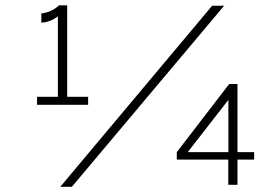

<svg xmlns="http://www.w3.org/2000/svg" viewBox="-20 -693 1040 720"><path d="M870.5 0H836V-94.5H643V-122.5L839.5 -378H870.5V-122.5H933V-94.5H870.5ZM249.5 7.5H206L775.5 -671.5H820.5ZM310.5 -300H119V-330H197V-631.5Q167.5 -609.5 135 -608V-642.5Q173 -647 201.5 -673H232V-330H310.5ZM836.5 -122.5V-318.5L684 -122.5Z"/></svg>

Font: Betina Sans Light
Style: Regular
Weight: 300
Designer: Jonathan Pinhorn (font) & Cristiano Sobral (main changes)
Version: Version 2.001;October 6, 2020;FontCreator 13.0.0.2681 64-bit